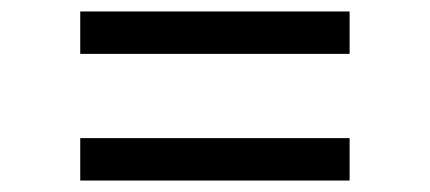

<svg xmlns="http://www.w3.org/2000/svg" viewBox="-20 -481 750 335"><path d="M120 -387H590V-461H120ZM120 -166H590V-240H120Z"/></svg>

Font: Be Vietnam
Style: Regular
Weight: 400
Designer: Gabriel Lam
Foundry: TypeRant
Version: Version 4.000